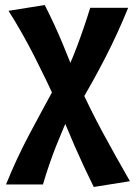

<svg xmlns="http://www.w3.org/2000/svg" viewBox="-20 -455 544 764"><path d="M353 289Q313 208 277.5 127Q242 46 211 -35Q167 -132 118 -228.5Q69 -325 14 -412L158 -435Q197 -359 230.5 -278Q264 -197 293 -121Q340 -18 389.5 73.5Q439 165 497 266ZM4 279Q45 177 96 81Q147 -15 203 -117L269 -27Q233 51 203.5 125.5Q174 200 151 279ZM290 -30 222 -122Q259 -197 287.5 -273Q316 -349 339 -424H490Q450 -325 399.5 -226.5Q349 -128 290 -30Z"/></svg>

Font: Ysabeau Office ExtraBold
Style: Regular
Weight: 800
Designer: Christian Thalmann (Catharsis Fonts)
Version: Version 2.001;gftools[0.9.30]; featfreeze: tnum,lnum,ss02